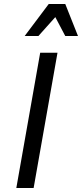

<svg xmlns="http://www.w3.org/2000/svg" viewBox="-20 -945 412 965"><path d="M149 0H62L182 -680H269ZM308 -764 258 -859 173 -764H104L225 -925H308L372 -764Z"/></svg>

Font: Inria Sans
Style: Italic
Weight: 400
Italic angle: -10°
Designer: Black Foundry Team
Foundry: Black Foundry
Version: Version 1.2; ttfautohint (v1.8.3)